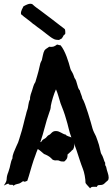

<svg xmlns="http://www.w3.org/2000/svg" viewBox="-30 -979 598 1021"><path d="M14.6 -2.9C15.6 2 20.5 3.9 29.3 3.9C36.1 3.9 37.1 2 42 8.8C56.6 -3.9 67.4 2 81.1 -7.8C85 -10.7 88.9 -12.7 92.8 -15.6L99.6 -12.7C106.4 -12.7 110.4 -16.6 115.2 -17.6C127 -51.8 133.8 -82 148.4 -126C156.2 -144.5 160.2 -162.1 170.9 -186.5C182.6 -179.7 193.4 -168.9 204.1 -160.2C216.8 -155.3 231.4 -148.4 242.2 -137.7C245.1 -134.8 246.1 -132.8 250 -129.9C254.9 -127 259.8 -126 264.6 -126C269.5 -126 275.4 -127 280.3 -126C289.1 -124 289.1 -119.1 311.5 -120.1C320.3 -127.9 330.1 -133.8 329.1 -157.2C335 -163.1 341.8 -168.9 349.6 -175.8C349.6 -178.7 357.4 -181.6 359.4 -185.5C365.2 -197.3 366.2 -207 363.3 -217.8C368.2 -205.1 372.1 -194.3 377 -179.7C388.7 -145.5 397.5 -114.3 411.1 -80.1C418 -63.5 424.8 -28.3 424.8 -5.9C431.6 4.9 440.4 11.7 449.2 22.5C454.1 15.6 459 14.6 463.9 14.6C467.8 14.6 469.7 13.7 485.4 14.6C486.3 11.7 487.3 3.9 502.9 4.9C517.6 4.9 522.5 0 532.2 -9.8C541 -18.6 547.9 -18.6 547.9 -34.2C547.9 -52.7 539.1 -65.4 534.2 -92.8C531.2 -97.7 528.3 -98.6 529.3 -113.3C522.5 -124 522.5 -131.8 517.6 -142.6C514.6 -153.3 507.8 -159.2 505.9 -168C502.9 -182.6 500 -194.3 496.1 -209C492.2 -223.6 485.4 -239.3 480.5 -253.9C473.6 -266.6 464.8 -285.2 461.9 -295.9C455.1 -322.3 422.9 -434.6 408.2 -455.1C405.3 -470.7 397.5 -483.4 394.5 -498C378.9 -513.7 381.8 -545.9 366.2 -564.5C362.3 -576.2 358.4 -587.9 351.6 -598.6C348.6 -603.5 345.7 -608.4 344.7 -612.3C335 -650.4 316.4 -710 292 -738.3C285.2 -738.3 280.3 -741.2 273.4 -742.2C262.7 -734.4 254.9 -727.5 231.4 -730.5C223.6 -723.6 210.9 -718.8 206.1 -710C199.2 -698.2 196.3 -673.8 192.4 -659.2C189.5 -652.3 186.5 -649.4 184.6 -642.6C181.6 -631.8 180.7 -624 177.7 -613.3C177.7 -608.4 158.2 -543 158.2 -543C147.5 -527.3 146.5 -514.6 140.6 -498C137.7 -489.3 127.9 -465.8 129.9 -451.2C119.1 -432.6 122.1 -411.1 114.3 -392.6C111.3 -385.7 110.4 -377.9 108.4 -371.1C97.7 -334 90.8 -295.9 78.1 -258.8C74.2 -247.1 71.3 -234.4 66.4 -221.7C63.5 -213.9 58.6 -206.1 55.7 -198.2C47.9 -177.7 36.1 -159.2 36.1 -136.7C25.4 -118.2 24.4 -89.8 16.6 -71.3C13.7 -64.5 13.7 -59.6 10.7 -54.7C0 -23.4 13.7 -25.4 -9.8 7.8C-4.9 4.9 9.8 -2 14.6 -2.9ZM82 -903.3C102.5 -884.8 125 -871.1 145.5 -852.5C157.2 -845.7 165 -836.9 175.8 -830.1C191.4 -820.3 240.2 -778.3 252.9 -773.4C259.8 -768.6 269.5 -766.6 284.2 -766.6C289.1 -770.5 294.9 -771.5 299.8 -775.4C300.8 -780.3 304.7 -781.2 307.6 -790C308.6 -793 309.6 -788.1 317.4 -800.8C317.4 -805.7 317.4 -820.3 314.5 -824.2C270.5 -858.4 228.5 -890.6 182.6 -924.8C170.9 -933.6 158.2 -941.4 142.6 -956.1L141.6 -957C138.7 -958 135.7 -959 130.9 -959C122.1 -959 110.4 -954.1 94.7 -945.3C91.8 -936.5 78.1 -919.9 82 -903.3ZM184.6 -223.6C203.1 -275.4 212.9 -329.1 231.4 -378.9C236.3 -391.6 240.2 -402.3 240.2 -416C245.1 -442.4 256.8 -480.5 267.6 -503.9C278.3 -480.5 283.2 -456.1 292 -429.7C302.7 -403.3 313.5 -375 321.3 -346.7C332 -314.5 336.9 -280.3 349.6 -248C341.8 -252.9 323.2 -254.9 320.3 -262.7C299.8 -266.6 289.1 -282.2 266.6 -282.2C252 -282.2 247.1 -275.4 237.3 -265.6C233.4 -261.7 227.5 -260.7 223.6 -256.8C219.7 -252.9 216.8 -249 213.9 -246.1C206.1 -238.3 199.2 -242.2 188.5 -223.6Z"/></svg>

Font: Caesar Dressing Cyrillic
Style: Regular
Weight: 400
Designer: Dathan Boardman
Foundry: Open Window
Version: Version 1.00;July 2, 2020;FontCreator 13.0.0.2642 64-bit